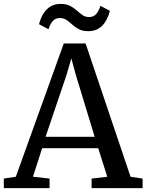

<svg xmlns="http://www.w3.org/2000/svg" viewBox="-30 -974 759 994"><path d="M51.9 -59 300.2 -749H413.1L645.9 -58.9L708.2 -49.5V0H444.2V-49.5L525.3 -58.9L478.5 -206.8H188.2L140.7 -59.2L226.6 -49.5V0H-10.1L-10.4 -49.5ZM460.1 -265.7 361.7 -589.1 339.4 -671.8 314.6 -586.8 206 -265.7ZM426.9 -812.6Q397.8 -812.6 378.3 -822.9Q358.8 -833.3 344.2 -846.6Q329.5 -859.9 315 -870.2Q300.5 -880.6 280.5 -880.6Q256.3 -880.6 242.9 -864.7Q229.5 -848.9 221 -822.7L172 -848.7Q184.2 -897.8 212.5 -925.8Q240.8 -953.8 284.2 -953.8Q313.7 -953.8 333.1 -943.5Q352.5 -933.2 367.4 -919.9Q382.3 -906.6 396.7 -896.2Q411.2 -885.9 430.8 -885.7Q454.6 -885.6 468.3 -901.6Q481.9 -917.6 489.9 -943.7L539 -917.8Q526.7 -868.7 498.7 -840.6Q470.8 -812.6 426.9 -812.6Z"/></svg>

Font: Merriweather 7pt Light
Style: Regular
Weight: 300
Designer: Eben Sorkin
Foundry: Eben Sorkin
Version: Version 2.200;gftools[0.9.31]